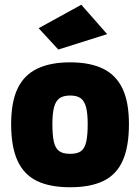

<svg xmlns="http://www.w3.org/2000/svg" viewBox="-20 -778 592 810"><path d="M276 12Q190 12 135 -15Q80 -42 53.5 -101Q27 -160 27 -254Q27 -347 54 -404Q81 -461 136.5 -488Q192 -515 276 -515Q360 -515 415 -488Q470 -461 497 -404Q524 -347 524 -254Q524 -160 498 -101Q472 -42 417 -15Q362 12 276 12ZM276 -129Q307 -129 322.5 -141Q338 -153 344 -181Q350 -209 350 -254Q350 -300 343 -326Q336 -352 320.5 -363.5Q305 -375 276 -375Q247 -375 231 -363.5Q215 -352 208 -325.5Q201 -299 201 -254Q201 -209 207 -181Q213 -153 229 -141Q245 -129 276 -129ZM226 -569 143 -659 323 -758 432 -634Z"/></svg>

Font: Cairo Play Black
Style: Regular
Weight: 900
Version: Version 3.119